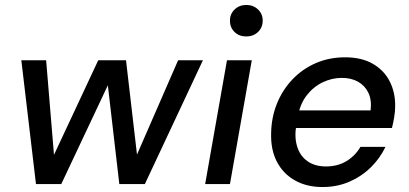

<svg xmlns="http://www.w3.org/2000/svg" viewBox="-20 -742 1648 774"><path d="M125 0 66 -499H166L201 -77L179 -78L376 -499H488L537 -78L514 -77L698 -499H798L564 0H461L410 -439H434L227 0Z M807 0 895 -499H995L907 0ZM973 -595Q944 -595 925.5 -613Q907 -631 907 -659Q907 -686 926 -704Q945 -722 973 -722Q1001 -722 1020 -704Q1039 -686 1039 -659Q1039 -631 1020 -613Q1001 -595 973 -595Z M1280 12Q1216 12 1168.5 -15Q1121 -42 1096 -90.5Q1071 -139 1073 -205Q1074 -269 1096.5 -324.5Q1119 -380 1159 -422Q1199 -464 1253 -487.5Q1307 -511 1371 -511Q1438 -511 1483.5 -484.5Q1529 -458 1551.5 -413Q1574 -368 1573 -313Q1573 -293 1569 -269Q1565 -245 1560 -226H1148L1160 -297H1474Q1479 -339 1465 -368Q1451 -397 1423.5 -412.5Q1396 -428 1358 -428Q1318 -428 1280.5 -410Q1243 -392 1216 -357Q1189 -322 1180 -269L1175 -240Q1166 -191 1177.5 -152.5Q1189 -114 1219 -92.5Q1249 -71 1294 -71Q1342 -71 1377.5 -93Q1413 -115 1433 -150H1534Q1512 -104 1475 -67.5Q1438 -31 1388.5 -9.5Q1339 12 1280 12Z"/></svg>

Font: DM Sans 20pt Medium
Style: Italic
Weight: 500
Italic angle: -10°
Version: Version 4.004;gftools[0.9.30]